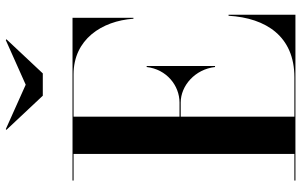

<svg xmlns="http://www.w3.org/2000/svg" viewBox="-204 -810 1014 646"><g transform="rotate(-90 303.0 -487.0)"><path d="M341 -907.5 191.5 -974.5 189 -972.5 304 -850H379L494 -972.5L491 -974.5ZM400.5 -270.5H404V-500.5H400.5C393 -433.5 338 -390 281 -390H233.5V-746.5H376C493 -746.5 555.5 -652 563 -545H566V-750H18.5V-746.5H108V-3.5H18.5V0H576.5V-225H573C565.5 -98 503 -3.5 366 -3.5H233.5V-386H281C338 -386 393 -337.5 400.5 -270.5Z"/></g></svg>

Font: Bodoni* 48pt Medium
Style: Regular
Weight: 500
Version: Version 2.3